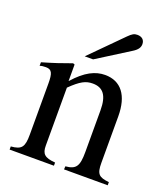

<svg xmlns="http://www.w3.org/2000/svg" viewBox="-127 -769 753 859"><g transform="rotate(20 250.0 -339.0)"><path d="M191 -507H231L385 -604C406 -617 415 -630 415 -646C415 -666 402 -678 380 -678C365 -678 356 -673 338 -655ZM485 0V-15C436 -20 424 -31 424 -85V-306C424 -405 382 -460 306 -460C260 -460 214 -438 162 -379H161V-457L153 -460C104 -442 71 -431 16 -415V-398C23 -401 34 -402 45 -402C73 -402 80 -386 80 -337V-94C80 -35 69 -19 18 -15V0H229V-15C178 -19 164 -33 164 -72V-348C210 -393 234 -405 267 -405C316 -405 340 -375 340 -304V-105C340 -39 328 -19 278 -15L277 0Z"/></g></svg>

Font: STIX Math
Style: Regular
Weight: 400
Designer: MicroPress Inc., with final additions and corrections provided by Coen Hoffman, Elsevier (retired)
Version: Version 1.1.0